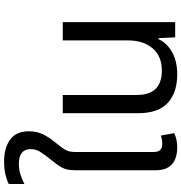

<svg xmlns="http://www.w3.org/2000/svg" viewBox="6 -880 884 936"><g transform="rotate(-90 448.0 -412.0)"><path d="M196 10Q168 10 143 1Q118 -8 102 -31Q86 -54 86 -95V-486Q86 -514 91 -531.5Q96 -549 107.5 -566Q119 -583 140 -609Q165 -640 177 -660Q189 -680 189 -704Q189 -762 118 -762Q87 -762 61.5 -753Q36 -744 19 -735V-811Q33 -819 61.5 -826.5Q90 -834 129 -834Q195 -834 235.5 -804.5Q276 -775 276 -714Q276 -674 261 -644Q246 -614 226 -590Q209 -568 197.5 -553.5Q186 -539 180.5 -524Q175 -509 175 -484V-106Q175 -83 185 -73Q195 -63 216 -63Q227 -63 237 -65Q247 -67 255 -70L267 -5Q248 4 230.5 7Q213 10 196 10Z M553 10Q465 10 414.5 -36Q364 -82 364 -182V-548H453V-187Q453 -65 572 -65Q642 -65 680.5 -110Q719 -155 719 -231V-548H808V0H734L730 -81H725Q707 -41 662.5 -15.5Q618 10 553 10Z"/></g></svg>

Font: Go Noto Kurrent-Regular
Style: Regular
Weight: 400
Designer: Monotype Design Team
Foundry: Monotype Imaging Inc.
Version: Version 2.012; ttfautohint (v1.8.4.7-5d5b)